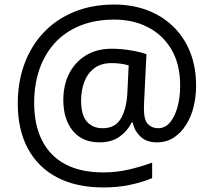

<svg xmlns="http://www.w3.org/2000/svg" viewBox="-20 -734 939 843"><path d="M841 -357Q841 -311 830.5 -267Q820 -223 798 -187.5Q776 -152 744 -130.5Q712 -109 668 -109Q622 -109 595.5 -135.5Q569 -162 563 -196H558Q540 -159 505 -134Q470 -109 417 -109Q341 -109 299.5 -160Q258 -211 258 -295Q258 -361 284 -411.5Q310 -462 357.5 -491Q405 -520 470 -520Q514 -520 556.5 -512.5Q599 -505 623 -496L613 -293Q612 -275 612 -267.5Q612 -260 612 -257Q612 -205 630.5 -188Q649 -171 674 -171Q705 -171 726.5 -196.5Q748 -222 759.5 -264.5Q771 -307 771 -358Q771 -451 733.5 -515.5Q696 -580 630.5 -614Q565 -648 482 -648Q397 -648 331 -621Q265 -594 220.5 -545Q176 -496 153 -429.5Q130 -363 130 -283Q130 -185 165 -116.5Q200 -48 267.5 -12.5Q335 23 433 23Q494 23 549.5 9.5Q605 -4 648 -20V48Q605 66 551.5 77.5Q498 89 433 89Q315 89 231 45Q147 1 102.5 -81.5Q58 -164 58 -280Q58 -373 87 -452.5Q116 -532 171 -590.5Q226 -649 304.5 -681.5Q383 -714 482 -714Q560 -714 625.5 -689.5Q691 -665 739.5 -618.5Q788 -572 814.5 -506Q841 -440 841 -357ZM336 -293Q336 -229 361.5 -200Q387 -171 430 -171Q486 -171 510.5 -213Q535 -255 539 -322L545 -447Q532 -451 512 -454Q492 -457 471 -457Q422 -457 392 -433Q362 -409 349 -371.5Q336 -334 336 -293Z"/></svg>

Font: Noto Sans Ambassadori
Style: Regular
Weight: 400
Designer: Monotype Design Team
Foundry: Monotype Imaging Inc.
Version: Version 2.013